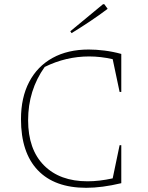

<svg xmlns="http://www.w3.org/2000/svg" viewBox="-20 -889 706 915"><path d="M391 6Q240 6 160 -78Q80 -162 80 -321Q80 -424 119 -498.5Q158 -573 230.5 -613Q303 -653 403 -653Q438 -653 478 -648Q518 -643 558 -632V-451H550L517 -607Q460 -620 405 -620Q294 -620 193 -570Q114 -459 114 -316Q114 -177 189.5 -101Q265 -25 397 -25Q425 -25 455 -28.5Q485 -32 517 -39L550 -197H558V-16Q466 6 391 6ZM321 -731 315 -740 471 -869H477L493 -847Q452 -816 408.5 -787Q365 -758 321 -731Z"/></svg>

Font: Piazzolla Thin
Style: Regular
Weight: 100
Designer: Juan Pablo del Peral
Foundry: Huerta Tipografica
Version: Version 1.330